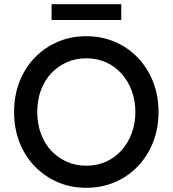

<svg xmlns="http://www.w3.org/2000/svg" viewBox="-20 -882 822 912"><path d="M47 -350Q47 -428 72.5 -493.5Q98 -559 144.5 -607.5Q191 -656 253.5 -683Q316 -710 390 -710Q464 -710 526.5 -683Q589 -656 635.5 -607Q682 -558 707.5 -492.5Q733 -427 733 -350Q733 -273 707.5 -207.5Q682 -142 635.5 -93Q589 -44 526.5 -17Q464 10 390 10Q316 10 253.5 -17Q191 -44 144.5 -92.5Q98 -141 72.5 -206.5Q47 -272 47 -350ZM623 -350Q623 -405 605.5 -451.5Q588 -498 557 -532.5Q526 -567 483.5 -586Q441 -605 390 -605Q339 -605 296.5 -586Q254 -567 222.5 -533Q191 -499 174 -452.5Q157 -406 157 -350Q157 -295 174 -248Q191 -201 222.5 -167Q254 -133 296.5 -114Q339 -95 390 -95Q441 -95 483.5 -114Q526 -133 557 -167.5Q588 -202 605.5 -248.5Q623 -295 623 -350ZM225 -787V-862H556V-787Z"/></svg>

Font: Our Lexend
Style: Regular
Weight: 400
Designer: Bonnie Shaver-Troup, Thomas Jockin
Foundry: Lexend
Version: Version 1.007